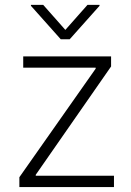

<svg xmlns="http://www.w3.org/2000/svg" viewBox="-20 -759 530 779"><path d="M58.6 -40 368.2 -480.5V-484.4H74.2V-530.3H430.7V-489.3L125 -49.8V-45.9H442.4V0H58.6ZM245.1 -637.7 335 -739.3H383.8V-735.4L262.7 -599.6H226.6L105.5 -735.4V-739.3H155.3Z"/></svg>

Font: Pretendard GOV ExtraLight
Style: Regular
Weight: 200
Designer: Base glyphs from Inter by Rasmus Andersson; Hangeul glyphs from Noto Sans CJK(Source Han Sans) by Jang Soo-young and Kan
Foundry: Kil Hyung-jin
Version: Version 1.309